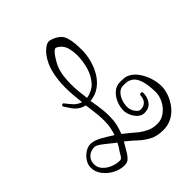

<svg xmlns="http://www.w3.org/2000/svg" viewBox="-222 -893 1088 1088"><g transform="rotate(-45 321.5 -349.5)"><path d="M455 58Q406 58 372 40Q338 22 310.5 -4Q283 -30 251 -55Q243 -40 233.5 -25Q224 -10 215 6Q205 22 192.5 33Q180 44 158 44Q124 44 91 27Q58 10 35.5 -19Q13 -48 13 -83Q13 -106 27 -128Q41 -150 63 -164.5Q85 -179 107 -179Q128 -179 151.5 -168.5Q175 -158 198 -143.5Q221 -129 239 -118Q256 -166 256 -211Q256 -240 254.5 -259Q253 -278 250 -299Q247 -320 243 -352Q207 -360 184 -386Q174 -397 166 -410.5Q158 -424 149 -436Q147 -438 147 -442Q147 -451 158 -451Q162 -451 165 -447H164Q180 -426 197.5 -407Q215 -388 241 -380Q237 -412 234.5 -444.5Q232 -477 232 -508Q232 -564 244 -616.5Q256 -669 287 -712Q297 -726 316 -741.5Q335 -757 351 -757Q363 -757 381.5 -749Q400 -741 412 -731Q431 -716 438.5 -691.5Q446 -667 448 -640Q450 -613 450 -590Q450 -552 439.5 -511.5Q429 -471 408 -436Q387 -401 355 -378Q323 -355 280 -351Q285 -320 288 -300.5Q291 -281 293 -261.5Q295 -242 295 -211Q295 -180 288.5 -151Q282 -122 271 -95Q291 -80 310.5 -63.5Q330 -47 349 -31Q372 -14 397.5 -2.5Q423 9 457 9Q490 9 517.5 -11.5Q545 -32 561 -63.5Q577 -95 577 -126Q577 -151 573 -181Q569 -211 558 -236Q547 -261 526 -272Q515 -279 503 -280.5Q491 -282 474 -282Q450 -282 434 -265.5Q418 -249 410 -225.5Q402 -202 402 -180Q402 -158 416.5 -136.5Q431 -115 447 -115Q474 -116 487.5 -131.5Q501 -147 502 -170Q502 -176 505.5 -179Q509 -182 513 -182Q524 -182 524 -171Q523 -136 505 -111.5Q487 -87 449 -86Q426 -86 408.5 -102.5Q391 -119 382 -141Q373 -163 373 -180Q373 -209 385 -238.5Q397 -268 420 -288.5Q443 -309 475 -309Q492 -309 507.5 -307.5Q523 -306 540 -296Q565 -282 584 -253.5Q603 -225 613.5 -191Q624 -157 624 -126Q624 -91 608.5 -54.5Q593 -18 566.5 10Q540 38 505 50Q498 53 484 55.5Q470 58 455 58ZM278 -377Q298 -380 318.5 -390Q339 -400 352 -414Q383 -448 396.5 -494.5Q410 -541 410 -590Q410 -615 403 -643.5Q396 -672 376 -689Q372 -693 364 -698Q356 -703 351 -703Q345 -703 338 -696.5Q331 -690 326 -684Q303 -653 290 -624.5Q277 -596 272 -558Q270 -543 269 -527.5Q268 -512 268 -497Q268 -467 271 -437Q274 -407 278 -377ZM158 6Q171 6 180 -9Q189 -24 195 -34Q202 -43 208.5 -53.5Q215 -64 221 -77H220Q208 -85 186.5 -103Q165 -121 144 -136Q123 -151 109 -151Q78 -150 59 -131.5Q40 -113 40 -83Q40 -56 58.5 -36Q77 -16 104.5 -5Q132 6 158 6Z"/></g></svg>

Font: Ruge Boogie
Style: Regular
Weight: 400
Designer: Robert E. Leuschke
Foundry: Robert E. Leuschke
Version: Version 1.010; ttfautohint (v1.8.3)